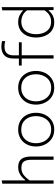

<svg xmlns="http://www.w3.org/2000/svg" viewBox="952 -1736 794 2738"><g transform="rotate(-90 1349.0 -367.0)"><path d="M99 0V-731.5L145.5 -740V-405H152Q167 -426 192.2 -449.2Q217.5 -472.5 252.8 -488.8Q288 -505 333.5 -505Q415 -505 450.2 -459Q485.5 -413 485.5 -327.5V0H439V-321Q439 -389 414 -424Q389 -459 324 -459Q263.5 -459 220.2 -424.2Q177 -389.5 145.5 -340.5V0Z M870.5 9.5Q794 9.5 740 -26.8Q686 -63 657.5 -122.5Q629 -182 629 -251Q629 -325 659.2 -382.5Q689.5 -440 743.8 -472.5Q798 -505 870 -505Q944.5 -505 998 -471.8Q1051.5 -438.5 1080.5 -380.8Q1109.5 -323 1109.5 -251Q1109.5 -178 1079.8 -119Q1050 -60 996.5 -25.2Q943 9.5 870.5 9.5ZM870.5 -34.5Q935 -34.5 977.5 -65.5Q1020 -96.5 1041 -146Q1062 -195.5 1062 -251Q1062 -345 1010.5 -403Q959 -461 870.5 -461Q807 -461 763.8 -432.8Q720.5 -404.5 698.2 -357Q676 -309.5 676 -251Q676 -195.5 697.5 -146Q719 -96.5 762.2 -65.5Q805.5 -34.5 870.5 -34.5Z M1467.5 9.5Q1391 9.5 1337 -26.8Q1283 -63 1254.5 -122.5Q1226 -182 1226 -251Q1226 -325 1256.2 -382.5Q1286.5 -440 1340.8 -472.5Q1395 -505 1467 -505Q1541.5 -505 1595 -471.8Q1648.5 -438.5 1677.5 -380.8Q1706.5 -323 1706.5 -251Q1706.5 -178 1676.8 -119Q1647 -60 1593.5 -25.2Q1540 9.5 1467.5 9.5ZM1467.5 -34.5Q1532 -34.5 1574.5 -65.5Q1617 -96.5 1638 -146Q1659 -195.5 1659 -251Q1659 -345 1607.5 -403Q1556 -461 1467.5 -461Q1404 -461 1360.8 -432.8Q1317.5 -404.5 1295.2 -357Q1273 -309.5 1273 -251Q1273 -195.5 1294.5 -146Q1316 -96.5 1359.2 -65.5Q1402.5 -34.5 1467.5 -34.5Z M1883.5 0V-454.5H1783V-494.5H1883.5V-568Q1883.5 -634 1906.2 -672.5Q1929 -711 1967.8 -727.8Q2006.5 -744.5 2054 -744.5Q2103 -744.5 2134.5 -732.5L2129.5 -688.5Q2097 -700 2057 -700Q1989 -700 1958.8 -666.5Q1928.5 -633 1928.5 -567.5V-494.5H2115V-454.5H1929.5V0Z M2401 9.5Q2329 9.5 2280.5 -26.2Q2232 -62 2207.5 -120.8Q2183 -179.5 2183 -249Q2183 -323 2209.2 -380.8Q2235.5 -438.5 2284.8 -471.8Q2334 -505 2403 -505Q2458 -505 2499.8 -484Q2541.5 -463 2563.5 -437H2570.5V-731.5L2616.5 -740V0H2574.5L2573 -69.5H2566.5Q2535.5 -31 2494.5 -10.8Q2453.5 9.5 2401 9.5ZM2409 -35.5Q2463.5 -35.5 2503 -60.2Q2542.5 -85 2570.5 -130V-378Q2542.5 -419 2500 -439.5Q2457.5 -460 2410.5 -460Q2349.5 -460 2309.5 -431.5Q2269.5 -403 2250 -355Q2230.5 -307 2230.5 -249Q2230.5 -193.5 2249 -144.5Q2267.5 -95.5 2306.8 -65.5Q2346 -35.5 2409 -35.5Z"/></g></svg>

Font: Commissioner ExtraLight
Style: Regular
Weight: 200
Designer: Kostas Bartsokas
Foundry: Kostas Bartsokas
Version: Version 1.000; ttfautohint (v1.8.3)